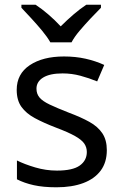

<svg xmlns="http://www.w3.org/2000/svg" viewBox="-20 -786 519 816"><path d="M434 -148Q434 -96 408 -61Q382 -26 334 -8Q286 10 220 10Q164 10 123.5 1Q83 -8 52 -24V-104Q84 -88 129.5 -74.5Q175 -61 222 -61Q289 -61 319 -82.5Q349 -104 349 -140Q349 -160 338 -176Q327 -192 298.5 -208Q270 -224 217 -244Q165 -264 128 -284Q91 -304 71 -332Q51 -360 51 -404Q51 -472 106.5 -509Q162 -546 252 -546Q301 -546 343.5 -536.5Q386 -527 423 -510L393 -440Q359 -454 322 -464Q285 -474 246 -474Q192 -474 163.5 -456.5Q135 -439 135 -409Q135 -387 148 -371.5Q161 -356 191.5 -341.5Q222 -327 273 -307Q324 -288 360 -268Q396 -248 415 -219.5Q434 -191 434 -148ZM194 -606Q181 -629 159 -655.5Q137 -682 113 -708Q89 -734 71 -753V-766H131Q157 -749 185 -725Q213 -701 238 -674Q265 -701 293 -725Q321 -749 347 -766H409V-753Q390 -734 365.5 -708Q341 -682 318.5 -655.5Q296 -629 284 -606Z"/></svg>

Font: Noto Sans Gujarati
Style: Regular
Weight: 400
Designer: Jelle Bosma - Monotype Design Team, Universal Thirst
Foundry: Monotype Imaging Inc.
Version: Version 2.102